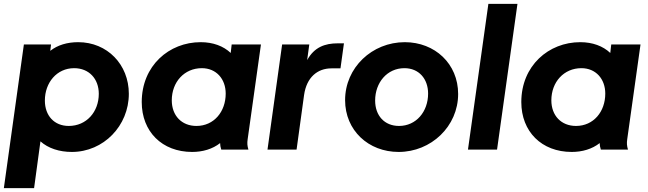

<svg xmlns="http://www.w3.org/2000/svg" viewBox="-31 -777 3363 997"><path d="M-11 200H146L179 -43C219 -7 277 12 342 12C507 12 638 -124 638 -290C638 -442 526 -558 375 -558C318 -558 268 -543 230 -513L234 -546H93ZM202 -255C202 -348 264 -423 354 -423C431 -423 482 -368 482 -290C482 -196 418 -123 326 -123C251 -123 202 -176 202 -255Z M967 12C1021 12 1073 -3 1112 -34C1112 -23 1114 -13 1118 0H1259C1253 -20 1252 -34 1255 -54L1324 -546H1172L1167 -502C1129 -538 1075 -558 1011 -558C847 -558 705 -436 705 -247C705 -94 810 12 967 12ZM861 -256C861 -351 926 -423 1017 -423C1092 -423 1141 -367 1141 -291C1141 -197 1080 -123 989 -123C912 -123 861 -177 861 -256Z M1358 0H1509L1548 -284C1561 -375 1617 -422 1690 -422H1737L1755 -552H1723C1656 -552 1601 -532 1564 -465L1575 -546H1434Z M2039 12C2208 12 2348 -121 2348 -289C2348 -446 2227 -558 2071 -558C1901 -558 1761 -426 1761 -257C1761 -100 1882 12 2039 12ZM1917 -255C1917 -348 1979 -423 2069 -423C2144 -423 2192 -368 2192 -291C2192 -197 2130 -123 2041 -123C1965 -123 1917 -177 1917 -255Z M2399 0H2550L2656 -757H2505Z M2938 12C2992 12 3044 -3 3083 -34C3083 -23 3085 -13 3089 0H3230C3224 -20 3223 -34 3226 -54L3295 -546H3143L3138 -502C3100 -538 3046 -558 2982 -558C2818 -558 2676 -436 2676 -247C2676 -94 2781 12 2938 12ZM2832 -256C2832 -351 2897 -423 2988 -423C3063 -423 3112 -367 3112 -291C3112 -197 3051 -123 2960 -123C2883 -123 2832 -177 2832 -256Z"/></svg>

Font: Mluvka ExtraBold
Style: Italic
Weight: 800
Italic angle: -8°
Designer: Modified by Jiří Krblich, Original typeface by Gumpita Rahayu
Foundry: Gumpita Rahayu & Jiří Krblich
Version: Version 2.000;Glyphs 3.1.1 (3134)